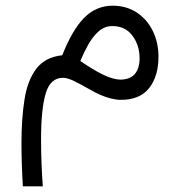

<svg xmlns="http://www.w3.org/2000/svg" viewBox="-20 -345 641 685"><path d="M61.5 319.8Q59.1 278.8 57.9 240.2Q56.6 201.7 56.6 165Q56.6 78.1 67.4 10Q78.1 -58.1 109.4 -99.6Q140.6 -141.1 202.1 -147.9Q237.8 -238.3 280 -281.2Q322.3 -324.2 380.9 -324.7Q431.2 -324.7 468 -300.3Q504.9 -275.9 525.1 -234.6Q545.4 -193.4 545.4 -142.6Q545.4 -73.7 512.5 -31.2Q479.5 11.2 411.6 11.2Q378.9 11.2 337.4 -6.8Q319.3 -14.6 294.4 -29.1Q269.5 -43.5 245.1 -55.4Q220.7 -67.4 204.6 -67.4Q159.7 -67.4 143.1 -11.7Q126.5 43.9 126.5 151.4Q126.5 196.8 128.2 239.7Q129.9 282.7 132.8 319.8ZM266.6 -127.4Q310.1 -97.2 346.7 -79.1Q383.3 -61 411.1 -61Q444.3 -61.5 461.2 -81.3Q478 -101.1 478 -136.7Q478 -183.6 452.4 -217.8Q426.8 -252 380.9 -252Q353.5 -252 332.5 -233.6Q311.5 -215.3 295.4 -186.8Q279.3 -158.2 266.6 -127.4Z"/></svg>

Font: Vazir Light
Style: Light
Weight: 300
Designer: Saber Rastikerdar
Foundry: Saber Rastikerdar
Version: Version 30.0.0